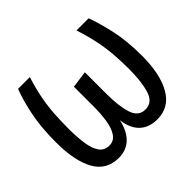

<svg xmlns="http://www.w3.org/2000/svg" viewBox="-133 -705 882 882"><g transform="rotate(-45 307.5 -264.0)"><path d="M536.4 -540Q555.4 -488.7 571.8 -414.9Q588.2 -341 588.2 -244.6Q588.2 -125.6 548.7 -56.9Q509.2 11.8 431.3 11.8Q378.5 11.8 346.4 -18.2Q314.4 -48.2 306.7 -107.7Q294.9 -50.8 263.1 -19.5Q231.3 11.8 181 11.8Q102.6 11.8 64.9 -54.6Q27.2 -121 27.2 -244.6Q27.2 -341 42.6 -415.1Q57.9 -489.2 77.9 -540H154.4Q135.9 -481.5 126.9 -433.1Q117.9 -384.6 115.1 -339Q112.3 -293.3 112.3 -244.6Q112.3 -190.3 118.7 -148.2Q125.1 -106.2 142.1 -82.6Q159 -59 190.3 -59Q220.5 -59 237.2 -84.1Q253.8 -109.2 260 -149.7Q266.2 -190.3 266.2 -236.4V-365.6L348.7 -376.9V-235.9Q348.7 -157.9 364.1 -108.5Q379.5 -59 425.1 -59Q471.3 -59 487.2 -111Q503.1 -163.1 503.1 -244.6Q503.1 -293.3 499.5 -339Q495.9 -384.6 486.2 -433.1Q476.4 -481.5 457.4 -540Z"/></g></svg>

Font: FiraCode Nerd Font
Style: Regular
Weight: 400
Designer: Carrois Corporate, Edenspiekermann AG, Nikita Prokopov
Foundry: Carrois Corporate, Edenspiekermann AG, Nikita Prokopov
Version: Version 6.002;Nerd Fonts 3.4.0